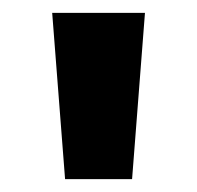

<svg xmlns="http://www.w3.org/2000/svg" viewBox="-20 -734 306 298"><path d="M61 -714H205L185 -456H81Z"/></svg>

Font: Noto Sans Thai Looped
Style: Bold
Weight: 700
Designer: Sasikarn Vongin, Ben Mitchell
Foundry: The Fontpad Ltd
Version: Version 1.001; ttfautohint (v1.8.4.7-5d5b)